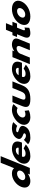

<svg xmlns="http://www.w3.org/2000/svg" viewBox="2352 -3252 915 5658"><g transform="rotate(-90 2809.0 -422.5)"><path d="M132.9 -256C72.3 -106 138.9 15 303.9 15C380.9 15 459.5 -16 518.2 -58H520.4L497 0H689.5L1037 -860H842.3L682.3 -464C652.6 -505 599.2 -528 523.3 -528C358.3 -528 193.5 -406 132.9 -256ZM339.7 -256C368.4 -327 446.9 -377 520.6 -377C593.2 -377 631.3 -327 602.6 -256C574.3 -186 499.1 -136 423.2 -136C344 -136 311.4 -186 339.7 -256Z M1434.5 -232C1438 -238 1442.5 -249 1445.3 -256C1518 -436 1424.3 -528 1252.7 -528C1082.2 -528 893.2 -406 832.6 -256C772.4 -107 862.8 15 1033.3 15C1158.7 15 1277 -22 1380 -119L1265.1 -183C1199.2 -137 1167.3 -126 1104.6 -126C1055.1 -126 993.4 -153 1025.3 -232ZM1070.4 -330C1092.7 -377 1144.6 -413 1211.7 -413C1268.9 -413 1297.9 -384 1284.9 -330Z M1866.8 -528C1718.3 -528 1596.1 -468 1553.7 -363C1522.6 -286 1565.3 -250 1611.5 -223C1663.2 -193 1723.6 -190 1708.7 -153C1694.9 -119 1660.7 -116 1633.2 -116C1570.5 -116 1517.4 -175 1517.4 -175L1389.3 -54C1389.3 -54 1442.8 15 1579.2 15C1694.7 15 1856.2 -9 1917.2 -160C1959.6 -265 1878.2 -303 1811.9 -324C1769.1 -338 1732.7 -346 1743.7 -373C1753.3 -397 1773.8 -404 1816.7 -404C1876.1 -404 1929.1 -372 1929.1 -372L2039.8 -488C2039.8 -488 1975.7 -528 1866.8 -528Z M2370.4 -383C2428.7 -383 2455.3 -359 2455.3 -359L2570.2 -480C2570.2 -480 2525.8 -528 2400.4 -528C2236.5 -528 2038.7 -406 1977.7 -255C1917.1 -105 2018.2 15 2181 15C2306.4 15 2388.8 -31 2388.8 -31L2372.5 -154C2372.5 -154 2326.5 -130 2268.2 -130C2194.5 -130 2156.6 -186 2185.3 -257C2213.6 -327 2296.7 -383 2370.4 -383Z M2823.2 -513H2628.5L2512.5 -226C2443 -54 2509.7 15 2720.9 15C2932.1 15 3054.6 -54 3124.1 -226L3240.1 -513H3045.4L2946.8 -269C2906 -168 2860.5 -129 2779.1 -129C2697.7 -129 2683.8 -168 2724.6 -269Z M3786.5 -232C3790 -238 3794.5 -249 3797.3 -256C3870 -436 3776.3 -528 3604.7 -528C3434.2 -528 3245.2 -406 3184.6 -256C3124.4 -107 3214.8 15 3385.3 15C3510.7 15 3629 -22 3732 -119L3617.1 -183C3551.2 -137 3519.3 -126 3456.6 -126C3407.1 -126 3345.4 -153 3377.3 -232ZM3422.4 -330C3444.7 -377 3496.6 -413 3563.7 -413C3620.9 -413 3649.9 -384 3636.9 -330Z M3747.5 0H3942.2L4059.3 -290C4079.9 -341 4156.9 -390 4215.2 -390C4277.9 -390 4296.6 -341 4276 -290L4158.8 0H4353.5L4490.1 -338C4547.9 -481 4422.8 -528 4319.4 -528C4257.8 -528 4190 -499 4129.8 -459H4127.6L4149.4 -513H3954.7Z M4683.7 -513H4602.3L4547.8 -378H4629.2L4549.6 -181C4512.8 -90 4507.8 15 4662.9 15C4743.2 15 4818.8 -17 4818.8 -17L4828.2 -160C4828.2 -160 4798.6 -144 4773.3 -144C4742.5 -144 4738.6 -167 4758 -215L4823.9 -378H4942.7L4997.2 -513H4878.4L4955.6 -704H4760.9Z M4922.2 -256C4858.3 -98 4949.1 15 5152.6 15C5347.3 15 5534.8 -98 5598.7 -256C5663.3 -416 5559 -528 5372 -528C5181.7 -528 4986.8 -416 4922.2 -256ZM5129 -256C5157.7 -327 5236.2 -377 5309.9 -377C5382.5 -377 5420.6 -327 5391.9 -256C5363.6 -186 5288.4 -136 5212.5 -136C5133.3 -136 5100.7 -186 5129 -256Z"/></g></svg>

Font: Hussar
Style: BdWideOblFour
Weight: 700
Foundry: Cannot Into Space Fonts
Version: Version 2.00